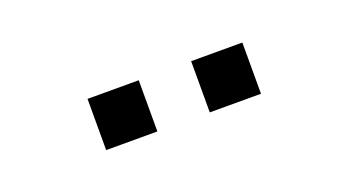

<svg xmlns="http://www.w3.org/2000/svg" viewBox="-25 -804 551 303"><g transform="rotate(-20 250.0 -652.0)"><path d="M294 -609H380V-695H294ZM120 -609H206V-695H120Z"/></g></svg>

Font: Poppy and Pepper
Style: Regular
Weight: 400
Designer: Thy Ha
Foundry: Thy Ha
Version: Version 0.001;Glyphs 3.2 (3227)